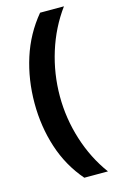

<svg xmlns="http://www.w3.org/2000/svg" viewBox="-131 -1012 606 980"><g transform="rotate(-15 171.5 -522.0)"><path d="M40 -518Q40 -643 76 -755.5Q112 -868 187 -958H313Q245 -865 209.5 -751.5Q174 -638 174 -519Q174 -402 209.5 -289.5Q245 -177 312 -86H187Q112 -173 76 -284Q40 -395 40 -518Z"/></g></svg>

Font: Noto Sans Khmer UI ExtraCondensed
Style: Bold
Weight: 700
Width: 2
Designer: Danh Hong and the Monotype Design Team
Foundry: Monotype Imaging Inc.
Version: Version 2.002; ttfautohint (v1.8.4.7-5d5b)